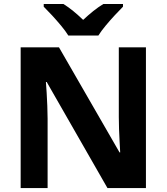

<svg xmlns="http://www.w3.org/2000/svg" viewBox="-20 -954 845 974"><path d="M720.3 0H525.1L216.9 -538.1H212.9Q214.9 -515.1 216.7 -483Q218.5 -450.9 220 -416.9Q221.5 -382.9 221.5 -352V0H84.8V-714H279.1L586.3 -181H589.7Q588.7 -201.2 586.9 -232.6Q585.1 -264 583.9 -298.3Q582.7 -332.7 582.7 -359.8V-714H720.3ZM326.7 -773.6Q312.5 -796.6 290.2 -823.4Q267.8 -850.2 244.2 -875.9Q220.5 -901.6 201.8 -920V-933.6H302.1Q328.1 -917.2 352.1 -897.5Q376.2 -877.8 401.8 -853.2Q428.2 -877.8 453.1 -897.8Q478.1 -917.8 504.1 -933.6H603.9V-920Q586.1 -902.2 562.2 -876.5Q538.3 -850.8 515.8 -823.7Q493.3 -796.6 478.9 -773.6Z"/></svg>

Font: Noto Sans Meetei Mayek
Style: Regular
Weight: 400
Designer: Monotype Design Team and Neelakash Kshetrimayum
Foundry: Monotype Imaging Inc.
Version: Version 2.002